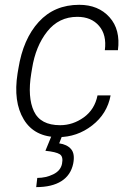

<svg xmlns="http://www.w3.org/2000/svg" viewBox="-20 -558 527 795"><path d="M229 -39.6Q281.7 -39.6 326.9 -72Q372.1 -104.5 383.8 -163.1H438Q423.8 -86.9 361.6 -38.6Q299.3 9.8 221.2 9.8Q122.6 9.8 78.4 -63.5Q34.2 -136.7 52.7 -253.9L56.2 -274.4Q75.7 -396.5 140.4 -467.3Q205.1 -538.1 308.1 -538.1Q387.2 -538.1 433.3 -486.8Q479.5 -435.5 468.3 -350.1H414.1Q422.4 -413.6 390.1 -450.9Q357.9 -488.3 300.3 -488.3Q223.6 -488.3 175.5 -427.5Q127.4 -366.7 112.8 -274.4L109.4 -253.9Q93.3 -155.3 120.4 -97.4Q147.5 -39.6 229 -39.6ZM237.3 4.4 225.1 35.6Q257.3 40 274.2 59.3Q291 78.6 283.2 119.1Q273.4 167 234.4 191.9Q195.3 216.8 129.9 216.8L134.3 178.7Q169.9 178.7 200.4 163.8Q231 148.9 236.8 120.1Q242.7 90.3 227.3 80.6Q211.9 70.8 168 66.4L193.4 4.4Z"/></svg>

Font: Franko
Style: Light Italic
Weight: 300
Designer: Google
Version: Version 1.200310; 2013